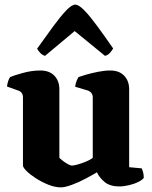

<svg xmlns="http://www.w3.org/2000/svg" viewBox="-20 -804 657 828"><path d="M243 4Q217 4 188.5 -7.5Q160 -19 135 -35Q110 -51 94.5 -66.5Q79 -82 79 -90V-385Q79 -395 74 -402.5Q69 -410 60 -413L10 -431Q12 -443 15 -453.5Q18 -464 24 -472Q41 -479 79 -489.5Q117 -500 154 -500Q193 -500 214.5 -477.5Q236 -455 236 -419V-123Q241 -118 251.5 -110Q262 -102 273 -96Q284 -90 291 -90Q298 -90 314.5 -94.5Q331 -99 349.5 -106.5Q368 -114 380 -123V-385Q380 -394 375 -401.5Q370 -409 361 -413L304 -430Q306 -445 311 -456.5Q316 -468 319 -472Q330 -476 353 -482.5Q376 -489 403.5 -494.5Q431 -500 455 -500Q494 -500 515.5 -477.5Q537 -455 537 -419V-83L591 -78Q594 -72 597 -61.5Q600 -51 600 -37Q595 -29 577.5 -20Q560 -11 537 -5.5Q514 0 494 0Q455 0 432 -18.5Q409 -37 398 -61Q380 -50 350 -34Q320 -18 290 -7Q260 4 243 4ZM174 -563Q162 -567 153.5 -576Q145 -585 140 -594Q177 -646 208.5 -689Q240 -732 264.5 -758Q289 -784 304 -784Q320 -784 344.5 -758.5Q369 -733 400.5 -690Q432 -647 468 -595Q464 -588 455.5 -577.5Q447 -567 433 -563L302 -670Z"/></svg>

Font: Texturina 12pt ExtraBold
Style: Regular
Weight: 800
Designer: Guillermo Torres Carreño
Foundry: Omnibus-Type
Version: Version 1.002